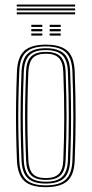

<svg xmlns="http://www.w3.org/2000/svg" viewBox="-20 -798 394 825"><path d="M177 6.2Q113.2 6.2 84.4 -20.4Q55.5 -47 52.8 -108.2Q50.2 -172.5 49.2 -233.2Q48.2 -294 49.1 -357Q50 -420 52.8 -490.8Q55.5 -553.8 85 -580Q114.5 -606.2 177 -606.2Q239.2 -606.2 268.9 -580.1Q298.5 -554 301 -490.8Q305 -386.8 304.9 -294.1Q304.8 -201.5 301 -108.2Q298.5 -45.8 269 -19.8Q239.5 6.2 177 6.2ZM177 -1.5Q235 -1.5 262 -26.1Q289 -50.8 291.2 -108.8Q295 -200 295.1 -292.1Q295.2 -384.2 291.2 -490.5Q289 -549 262 -573.8Q235 -598.5 177 -598.5Q118.5 -598.5 91.8 -573.6Q65 -548.8 62.8 -490.5Q60 -419.8 59 -356.9Q58 -294 59 -233.5Q60 -173 62.8 -108.8Q65 -51.2 91.8 -26.4Q118.5 -1.5 177 -1.5ZM177 -9.2Q122.8 -9.2 98.8 -32.8Q74.8 -56.2 72.5 -109Q69.8 -174 68.8 -234.1Q67.8 -294.2 68.8 -356.6Q69.8 -419 72.5 -490Q74.8 -544 99.1 -567.4Q123.5 -590.8 177 -590.8Q228.5 -590.8 254 -568.4Q279.5 -546 281.5 -490Q284.2 -419.5 285 -355.1Q285.8 -290.8 284.9 -229.9Q284 -169 281.5 -109.2Q279.5 -55 254.6 -32.1Q229.8 -9.2 177 -9.2ZM177 -17.2Q225.8 -17.2 247.8 -38.8Q269.8 -60.2 271.8 -109.8Q275.5 -204.2 275.6 -293.8Q275.8 -383.2 271.8 -489.5Q269.8 -541 246.9 -561.9Q224 -582.8 177 -582.8Q128.2 -582.8 106.4 -561.1Q84.5 -539.5 82.2 -489.5Q79.5 -420 78.5 -358.1Q77.5 -296.2 78.5 -235.6Q79.5 -175 82.2 -109.5Q84.5 -59.8 106.6 -38.5Q128.8 -17.2 177 -17.2ZM177 -25Q133.5 -25 113.6 -44.8Q93.8 -64.5 92 -109.8Q89.5 -171 88.4 -230.1Q87.2 -289.2 88.1 -352.6Q89 -416 92 -489.5Q93.8 -535.8 113.9 -555.4Q134 -575 177 -575Q220.5 -575 240.2 -555.1Q260 -535.2 262 -489Q266 -382 265.9 -292.8Q265.8 -203.5 262 -110Q260 -64.2 240.1 -44.6Q220.2 -25 177 -25ZM177 -32.8Q215.2 -32.8 232.9 -50.8Q250.5 -68.8 252 -110.2Q255.8 -202.5 256 -290.9Q256.2 -379.2 252 -488.8Q250.5 -531.8 232.5 -549.5Q214.5 -567.2 177 -567.2Q138.5 -567.2 121.1 -549Q103.8 -530.8 101.8 -489.2Q99 -415.2 98.1 -352.2Q97.2 -289.2 98.2 -230.5Q99.2 -171.8 101.8 -110Q103.8 -69.5 120.8 -51.1Q137.8 -32.8 177 -32.8ZM193.5 -682.2V-691.5H240.8V-682.2ZM114.5 -645V-654.2H161.8V-645ZM114.5 -663.5V-673H161.8V-663.5ZM114.5 -682.2V-691.5H161.8V-682.2ZM193.5 -645V-654.2H240.8V-645ZM193.5 -663.5V-673H240.8V-663.5ZM52 -770V-778.5H302.8V-770ZM52 -736.5V-745H302.8V-736.5ZM52 -753.2V-761.8H302.8V-753.2Z"/></svg>

Font: Big Shoulders Inline Text Thin ExtraLight
Style: Regular
Weight: 250
Version: Version 2.002